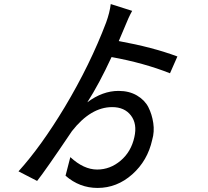

<svg xmlns="http://www.w3.org/2000/svg" viewBox="-20 -843 1017 937"><path d="M558.6 -399.4Q610.4 -399.4 648.4 -377Q686.5 -354.5 704.1 -319.8Q721.7 -285.2 728 -242.7Q734.4 -200.2 722.7 -160.2Q700.2 -58.6 625.5 7.8Q550.8 74.2 456.1 74.2Q368.2 74.2 299.8 14.6L323.2 -76.2Q388.7 -15.6 454.1 -15.6Q517.6 -15.6 568.8 -59.1Q620.1 -102.5 635.7 -173.8Q650.4 -238.3 619.1 -279.3Q587.9 -320.3 527.3 -320.3Q422.9 -320.3 331.1 -203.1Q198.2 -5.9 161.1 40L70.3 -6.8Q180.7 -128.9 295.9 -320.3Q419.9 -527.3 498 -733.4Q515.6 -782.2 520.5 -823.2L625 -790Q607.4 -758.8 586.9 -707Q569.3 -664.1 559.6 -642.6Q725.6 -612.3 845.7 -567.4L809.6 -485.4Q681.6 -536.1 524.4 -564.5Q463.9 -433.6 406.2 -343.8Q480.5 -399.4 558.6 -399.4Z"/></svg>

Font: Min Sans Medium
Style: Regular
Weight: 500
Designer: Jinseong-Kim, NotoSansCJK, Nunito
Foundry: Jinseong-Kim
Version: Version 1.400;Glyphs 3.1.2 (3151)